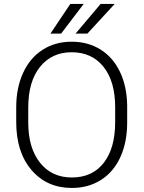

<svg xmlns="http://www.w3.org/2000/svg" viewBox="-20 -929 717 959"><path d="M615.2 -316.9Q615.2 -218.8 581.3 -144.5Q547.4 -70.3 484.4 -30.3Q421.4 9.8 338.9 9.8Q214.4 9.8 137.7 -79.3Q61 -168.5 61 -319.8V-393.1Q61 -490.2 95.5 -565.2Q129.9 -640.1 192.9 -680.4Q255.9 -720.7 337.9 -720.7Q419.9 -720.7 482.7 -681.2Q545.4 -641.6 579.6 -569.3Q613.8 -497.1 615.2 -401.9ZM555.2 -394Q555.2 -522.5 497.1 -595.2Q439 -668 337.9 -668Q238.8 -668 179.9 -595Q121.1 -522 121.1 -391.1V-316.9Q121.1 -190.4 179.7 -116.5Q238.3 -42.5 338.9 -42.5Q440.9 -42.5 498 -115.5Q555.2 -188.5 555.2 -318.8ZM482.4 -909.2H552.7L416.5 -761.2H357.4ZM331.1 -909.2H397.9L285.2 -761.2H231.9Z"/></svg>

Font: SteelSelectRoboto
Style: Regular
Weight: 300
Designer: Google
Version: Version 2.137; 2017